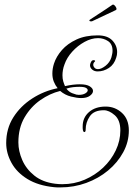

<svg xmlns="http://www.w3.org/2000/svg" viewBox="-20 -772 592 836"><path d="M243 44Q236 44 229 44Q222 44 215 43Q146 36 99.5 7.5Q53 -21 30 -63Q7 -105 7 -149Q7 -212 38 -261Q69 -310 120 -343Q171 -376 231 -388Q221 -400 214.5 -416Q208 -432 208 -452Q208 -473 215 -495Q225 -526 249.5 -554Q274 -582 313 -600Q352 -618 405 -618Q448 -618 469 -596Q490 -574 490 -545Q490 -532 486 -521Q477 -491 454 -476Q431 -461 405 -461Q391 -461 381.5 -469Q372 -477 372 -488Q372 -491 374 -497Q379 -511 388 -510Q397 -509 393 -504Q386 -498 386 -490Q386 -483 391.5 -477Q397 -471 407 -471Q421 -471 439.5 -485.5Q458 -500 465 -522Q467 -530 468.5 -537Q470 -544 470 -551Q470 -580 450.5 -593Q431 -606 407 -606Q378 -606 348 -589.5Q318 -573 294.5 -547Q271 -521 261 -492Q256 -479 254 -467Q252 -455 252 -444Q252 -429 255.5 -417.5Q259 -406 263 -397Q298 -405 328 -405Q357 -405 371 -396Q385 -387 385 -376Q385 -365 371.5 -355Q358 -345 333 -345Q316 -345 289.5 -351.5Q263 -358 242 -376Q197 -365 155.5 -336Q114 -307 87 -261Q60 -215 60 -152Q60 -114 77 -75Q94 -36 129.5 -7.5Q165 21 220 28Q228 29 236 29.5Q244 30 251 30Q303 30 348.5 10.5Q394 -9 429 -42Q464 -75 484 -117Q504 -159 504 -204Q504 -249 479.5 -270.5Q455 -292 432 -292Q389 -292 371 -265.5Q353 -239 353 -208V-207Q353 -197 347 -197Q343 -197 341 -205Q340 -210 340 -214Q340 -218 340 -222Q340 -260 367.5 -284Q395 -308 440 -308Q481 -308 511 -280.5Q541 -253 541 -204Q541 -154 516.5 -109Q492 -64 450.5 -29.5Q409 5 355.5 24.5Q302 44 243 44ZM323 -359Q341 -359 351.5 -365.5Q362 -372 362 -379Q362 -385 354 -389.5Q346 -394 326 -394Q313 -394 298.5 -392.5Q284 -391 269 -386Q281 -371 295 -366Q309 -361 313 -360Q316 -360 318.5 -359.5Q321 -359 323 -359ZM377 -679Q369 -679 369 -683Q369 -684 371 -686Q383 -694 403 -707Q423 -720 442 -732.5Q461 -745 469 -751Q470 -751 470.5 -751.5Q471 -752 472 -752Q477 -752 482.5 -744.5Q488 -737 487 -732Q487 -729 484 -728L380 -679Z"/></svg>

Font: Gwendolyn
Style: Regular
Weight: 400
Designer: Robert E. Leuschke
Foundry: Robert E. Leuschke
Version: Version 1.010; ttfautohint (v1.8.3)